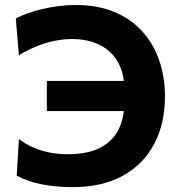

<svg xmlns="http://www.w3.org/2000/svg" viewBox="-20 -748 729 781"><path d="M274.9 13.2Q242.8 13.2 211.5 10.4Q180.1 7.5 151 2Q121.8 -3.5 95.7 -12.5Q69.7 -21.5 48 -33.4L56.9 -182Q80.7 -164.7 104.8 -153Q128.9 -141.2 153.6 -134.2Q178.3 -127.2 203.3 -124Q228.3 -120.7 253.8 -120.7Q337.3 -120.7 388.2 -147.4Q439.2 -174.1 462.5 -221.6Q485.7 -269.2 485.7 -331.4V-384.6Q485.7 -435.9 469.9 -474.4Q454 -513 425.4 -538.5Q396.7 -564 358 -576.6Q319.2 -589.3 273.3 -589.3Q239.9 -589.3 204.6 -582.4Q169.4 -575.6 132.6 -561.2Q95.8 -546.8 56.8 -523.5L44.3 -673.1Q64.9 -683.9 92.2 -693.7Q119.4 -703.5 151.4 -711.1Q183.3 -718.7 218.2 -723.2Q253.2 -727.6 289.3 -727.6Q376.1 -727.6 443.4 -700.1Q510.6 -672.5 556.8 -622.4Q603.1 -572.2 627 -504.3Q651 -436.4 651 -355.7Q651 -245.4 607.2 -162.4Q563.5 -79.4 479.5 -33.1Q395.6 13.2 274.9 13.2ZM170.5 -296.3V-418.7Q214.8 -418.7 261.9 -418.7Q309.1 -418.7 374.4 -418.7H515.5V-296.3H374.8Q311.6 -296.3 264.3 -296.3Q217.1 -296.3 170.5 -296.3Z"/></svg>

Font: Commissioner Thin
Style: Regular
Weight: 100
Designer: Kostas Bartsokas
Foundry: Kostas Bartsokas
Version: Version 1.001;gftools[0.9.23]